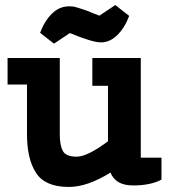

<svg xmlns="http://www.w3.org/2000/svg" viewBox="-20 -730 670 761"><path d="M253 11Q159 11 123 -44.5Q87 -100 87 -197V-395H10V-500H217V-197Q217 -153 229.5 -131Q242 -109 284 -109Q326 -109 408 -170V-390H346V-500H538V-105H620V-18Q577 5 507.5 5Q438 5 418 -46Q326 11 253 11ZM374 -668 437 -710 492 -667Q474 -619 444.5 -590.5Q415 -562 380.5 -562Q346 -562 257 -599L194 -557L139 -600Q157 -648 186.5 -676.5Q216 -705 254 -705Q270 -705 279.5 -702Q289 -699 294.5 -697.5Q300 -696 311.5 -692Q323 -688 329 -686Q344 -679 374 -668Z"/></svg>

Font: Cherry Swash
Style: Bold
Weight: 700
Designer: Kasatkina Nataliya
Foundry: Nataliya Kasatkina
Version: Version 1.001